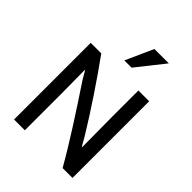

<svg xmlns="http://www.w3.org/2000/svg" viewBox="-264 -1094 1236 1236"><g transform="rotate(45 354.0 -476.0)"><path d="M387 -767H321L406 -956H537ZM620 4H530C451 -136 328 -325 228 -475C208 -504 190 -544 184 -544C184 -508 186 -407 186 -333V4H88V-694H184C282 -559 397 -387 486 -241C504 -210 517 -184 524 -177C524 -238 522 -359 522 -449V-694H620Z"/></g></svg>

Font: Repo Medium
Style: Regular
Weight: 500
Designer: Stefan Peev
Foundry: Context Ltd
Version: Version 1.502